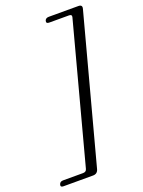

<svg xmlns="http://www.w3.org/2000/svg" viewBox="-243 -829 766 1029"><g transform="rotate(-20 140.0 -315.0)"><path d="M79 79 289 -709.5Q293 -725 275.5 -725H162Q144 -725 148 -740.5Q152.5 -755 171 -755H339.5Q364 -755 357 -731.5L134.5 101.5Q127.5 125.5 103 125.5H-66Q-84 125.5 -79.5 110.5Q-75 95 -57 95H57Q75 95 79 79Z"/></g></svg>

Font: Fraunces 9pt S000 Light
Style: Italic
Weight: 300
Italic angle: -16°
Version: Version 1.000; ttfautohint (v1.8.3)